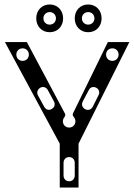

<svg xmlns="http://www.w3.org/2000/svg" viewBox="-20 -838 600 858"><path d="M247 0H331V-196L558 -650H462L306 -331C304 -326 305 -320 310 -315C314 -310 317 -303 317 -296C317 -280 305 -268 289 -268C273 -268 261 -280 261 -296C261 -303 264 -310 268 -315C272 -320 273 -326 270 -331L100 -650H2L247 -196ZM289 -28C274 -28 264 -39 264 -54V-110C264 -125 274 -136 289 -136C304 -136 314 -125 314 -110V-54C314 -39 304 -28 289 -28ZM211 -351C198 -343 184 -348 177 -362L150 -411C143 -424 147 -438 160 -446C173 -453 187 -448 194 -435L221 -385C228 -372 224 -358 211 -351ZM81 -566C65 -566 53 -578 53 -594C53 -610 65 -622 81 -622C97 -622 109 -610 109 -594C109 -578 97 -566 81 -566ZM361 -350C347 -357 343 -371 350 -385L376 -434C382 -448 396 -453 410 -446C423 -439 427 -425 420 -412L395 -362C388 -348 374 -343 361 -350ZM482 -566C466 -566 454 -578 454 -594C454 -610 466 -622 482 -622C498 -622 510 -610 510 -594C510 -578 498 -566 482 -566ZM374 -694C409 -694 434 -720 434 -756C434 -792 409 -818 374 -818C339 -818 314 -792 314 -756C314 -720 339 -694 374 -694ZM202 -694C237 -694 262 -720 262 -756C262 -792 237 -818 202 -818C167 -818 142 -792 142 -756C142 -720 167 -694 202 -694ZM202 -728C186 -728 174 -740 174 -756C174 -772 186 -784 202 -784C218 -784 230 -772 230 -756C230 -740 218 -728 202 -728ZM374 -728C358 -728 346 -740 346 -756C346 -772 358 -784 374 -784C390 -784 402 -772 402 -756C402 -740 390 -728 374 -728Z"/></svg>

Font: Apfel Grotezk Brukt
Style: Regular
Weight: 300
Designer: Luigi Gorlero
Foundry: © 2023, Luigi Gorlero & Collletttivo
Version: Version 2.000;Glyphs 3.2 (3217)